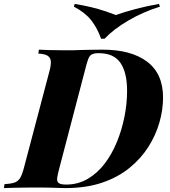

<svg xmlns="http://www.w3.org/2000/svg" viewBox="-60 -962 867 982"><path d="M774 -463Q774 -401 755.5 -336Q737 -271 699 -211Q661 -151 602 -103Q543 -55 461.5 -27.5Q380 0 274 0Q258 0 236 -1Q214 -2 185.5 -2.5Q157 -3 120 -3Q97 -3 66 -2.5Q35 -2 6.5 -1.5Q-22 -1 -40 0L-37 -20Q-5 -22 13.5 -28Q32 -34 43 -52Q54 -70 63 -106L194 -602Q201 -629 200 -647.5Q199 -666 185 -676Q171 -686 136 -688L139 -708Q158 -707 188.5 -706Q219 -705 253 -705Q287 -705 317 -705Q332 -706 360 -706.5Q388 -707 417 -707.5Q446 -708 465 -708Q611 -708 692.5 -646.5Q774 -585 774 -463ZM278 -18Q338 -18 387.5 -46.5Q437 -75 474.5 -124Q512 -173 537.5 -235Q563 -297 576.5 -364.5Q590 -432 590 -497Q590 -591 556 -640.5Q522 -690 445 -690Q422 -690 410 -684Q398 -678 391 -659.5Q384 -641 375 -604L244 -104Q235 -71 232.5 -52.5Q230 -34 240 -26Q250 -18 278 -18ZM532 -885Q577 -901 634 -916Q691 -931 753 -942L758 -928Q671 -901 595.5 -856.5Q520 -812 475 -764H457Q437 -820 406 -859Q375 -898 318 -928L322 -942Q371 -934 407.5 -925Q444 -916 474 -906Q504 -896 532 -885Z"/></svg>

Font: Playfair Display ExtraBold
Style: Italic
Weight: 800
Italic angle: -14°
Designer: Claus Eggers Sørensen
Foundry: Claus Eggers Sørensen
Version: Version 1.203